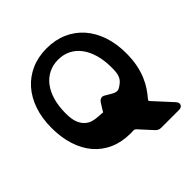

<svg xmlns="http://www.w3.org/2000/svg" viewBox="-256 -1104 1438 1438"><g transform="rotate(-45 462.5 -385.0)"><path d="M640 129Q625 129 614 123.5Q603 118 594 108L501 6Q492 -4 475 -4Q466 -3 460 -3Q454 -3 448 -3Q356 -3 283.5 -35Q211 -67 161 -125.5Q111 -184 84.5 -267Q58 -350 58 -451Q58 -552 86 -634.5Q114 -717 166 -776Q218 -835 291 -867Q364 -899 454 -899Q544 -899 617 -867Q690 -835 742 -776Q794 -717 822 -634.5Q850 -552 850 -451Q850 -383 839 -329Q828 -275 809.5 -231.5Q791 -188 768 -154Q745 -120 721 -93Q716 -87 716 -83Q716 -79 722 -72L853 71Q872 92 863.5 110.5Q855 129 827 129ZM454 -778Q400 -778 355 -756Q310 -734 277.5 -692Q245 -650 227.5 -589.5Q210 -529 210 -451Q210 -390 225 -354Q240 -318 263 -298.5Q286 -279 313 -272Q340 -265 364 -264L395 -262Q400 -262 404 -261Q408 -260 410 -260Q413 -260 414 -261Q416 -262 417.5 -265.5Q419 -269 422 -274Q427 -282 434.5 -294.5Q442 -307 454 -325Q465 -342 480.5 -346.5Q496 -351 513 -340L547 -320Q555 -315 562 -311Q569 -307 577 -304Q591 -298 603.5 -298.5Q616 -299 630 -308Q651 -321 664 -334Q677 -347 684.5 -363.5Q692 -380 694.5 -401Q697 -422 697 -451Q697 -529 679.5 -589.5Q662 -650 630 -692Q598 -734 553.5 -756Q509 -778 454 -778Z"/></g></svg>

Font: OpenDyslexic3
Style: Bold
Weight: 700
Designer: Abelardo Gonzalez
Version: Version 1.000;PS 001.001;hotconv 1.0.56